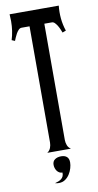

<svg xmlns="http://www.w3.org/2000/svg" viewBox="-94 -725 469 918"><g transform="rotate(-10 141.0 -266.5)"><path d="M85 0Q96.7 -7.8 101.6 -20.5Q106.4 -33.2 106.4 -46.4V-610.4H67.9Q59.6 -610.4 53 -603.5Q46.4 -596.7 41.3 -587.6Q36.1 -578.6 32.2 -569.1Q28.3 -559.6 25.9 -553.7L10.7 -560.1Q23.9 -602.5 23.9 -649.9Q23.9 -666.5 22.5 -683.6H261.2Q257.8 -652.8 260.7 -621.3Q263.7 -589.8 273.9 -560.1L256.8 -553.7Q254.4 -559.6 250.5 -569.1Q246.6 -578.6 241.2 -587.6Q235.8 -596.7 229.2 -603.5Q222.7 -610.4 214.8 -610.4H178.2V-46.4Q178.2 -33.2 182.9 -20.5Q187.5 -7.8 199.7 0ZM184.6 64Q184.6 76.7 180.2 91.8Q175.8 106.9 167.2 120.4Q158.7 133.8 145.8 142.8Q132.8 151.9 115.2 151.9Q110.8 151.9 106 151.4Q101.1 150.9 96.2 149.4Q105.5 147 113.5 143.8Q121.6 140.6 127.7 135.7Q133.8 130.9 137.2 123.5Q140.6 116.2 140.1 105.5Q131.3 105.5 124.8 101.6Q118.2 97.7 113.8 91.6Q109.4 85.4 106.9 77.6Q104.5 69.8 104.5 62Q104.5 44.9 116.5 36.4Q128.4 27.8 147 27.8Q164.6 27.8 174.6 36.6Q184.6 45.4 184.6 64Z"/></g></svg>

Font: XAYAX
Style: Regular
Weight: 400
Designer: Peter Wiegel
Foundry: Peter Wiegel
Version: Version 1.000 2009 initial release